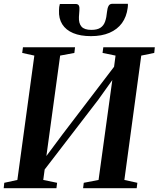

<svg xmlns="http://www.w3.org/2000/svg" viewBox="-26 -992 836 1012"><path d="M-6.5 0 -3.5 -28.5 65.5 -43.5 155 -699 91 -713 95 -743H369.5L366 -713L291 -699L212 -122L189 -130L304 -284.5L606.5 -681L569.5 -596.5L583 -699L514.5 -713L518.5 -743H790L787 -713L718.5 -699L629.5 -43.5L698 -28.5L694.5 0H412L415.5 -28.5L493.5 -43.5L571 -606.5L595.5 -611.5L492.5 -467L175.5 -54.5L215 -140.5L202 -43.5L275 -28.5L271.5 0ZM372.5 -971Q386 -971 390 -962Q394 -953 392.5 -937.5Q392.5 -929.5 391.2 -919.8Q390 -910 390 -902.5Q388.5 -869 403.5 -851.8Q418.5 -834.5 455.5 -834.5Q486.5 -834.5 503.5 -845.8Q520.5 -857 528 -878.5Q535.5 -900 538 -929.5Q540 -949 546 -960.5Q552 -972 566 -972H648Q648.5 -967.5 648.2 -962.2Q648 -957 647 -950.5Q641 -903.5 616.8 -870.2Q592.5 -837 551.2 -819.2Q510 -801.5 453.5 -801.5Q398 -801.5 359.8 -817.5Q321.5 -833.5 302.2 -864Q283 -894.5 285 -937.5Q285 -947 286 -955Q287 -963 289.5 -971Z"/></svg>

Font: Merriweather 96pt SemiBold
Style: Italic
Weight: 600
Italic angle: -7.8°
Version: Version 2.101